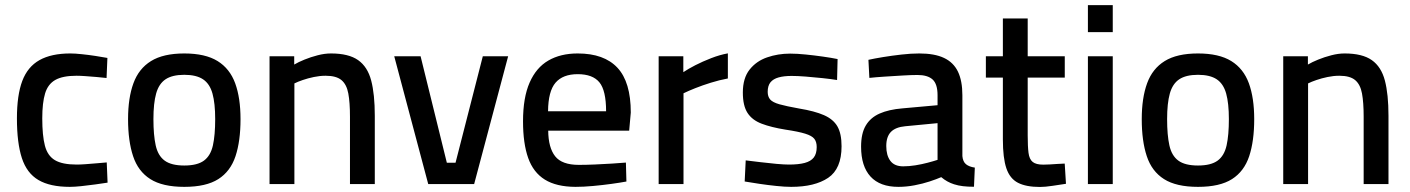

<svg xmlns="http://www.w3.org/2000/svg" viewBox="-20 -720 5514 751"><path d="M253.1 10.9Q175.7 10.9 130.3 -15.9Q84.8 -42.6 65.5 -101.8Q46.2 -161 46.2 -257.2Q46.2 -347.7 67.1 -403.3Q88.1 -458.9 134.5 -484.9Q181 -510.9 255 -510.9Q273.4 -510.9 299.6 -508.1Q325.8 -505.4 352.8 -501.3Q379.9 -497.2 400.1 -493.4L396.8 -414.9Q379.8 -416.9 357.8 -418.8Q335.8 -420.7 314.6 -422.2Q293.4 -423.7 279.4 -423.7Q225.5 -423.7 196.5 -407.4Q167.5 -391.1 156.4 -354.6Q145.3 -318 145.3 -257.2Q145.3 -190.1 155.6 -150.4Q165.9 -110.8 194.7 -93.6Q223.5 -76.3 280.1 -76.3Q294.1 -76.3 314.9 -77.8Q335.8 -79.3 358.2 -81.3Q380.5 -83.3 397.5 -84.7L400.8 -5.6Q379.7 -2.4 352 1.5Q324.3 5.4 297.9 8.1Q271.5 10.9 253.1 10.9Z M700.9 10.9Q615.7 10.9 568 -19.5Q520.2 -49.8 500.6 -109.1Q480.9 -168.4 480.9 -254Q480.9 -336.9 501.9 -394.3Q522.8 -451.6 570.8 -481.2Q618.7 -510.9 700.9 -510.9Q783 -510.9 831 -481.2Q878.9 -451.6 899.9 -394.3Q920.8 -336.9 920.8 -254Q920.8 -168.4 901.2 -109.1Q881.5 -49.8 834 -19.5Q786.4 10.9 700.9 10.9ZM700.9 -72.6Q751.7 -72.6 777.8 -91.8Q803.8 -111 812.8 -151.4Q821.7 -191.8 821.7 -254Q821.7 -316 811.1 -354.1Q800.5 -392.2 774.2 -409.8Q747.9 -427.4 700.9 -427.4Q653.8 -427.4 627.5 -409.8Q601.3 -392.2 590.7 -354.1Q580.1 -316 580.1 -254Q580.1 -191.8 589 -151.4Q597.9 -111 624 -91.8Q650.1 -72.6 700.9 -72.6Z M1034.3 0V-500H1130.8V-467.5Q1147.3 -477.3 1171.3 -487Q1195.3 -496.8 1222.5 -503.8Q1249.7 -510.9 1274.5 -510.9Q1343.7 -510.9 1380.8 -484.8Q1417.8 -458.7 1431.9 -405Q1446 -351.4 1446 -266.9V0H1348.9V-263.6Q1348.9 -319.2 1342.4 -354.4Q1335.9 -389.7 1315.6 -406.7Q1295.3 -423.7 1253.7 -423.7Q1231.2 -423.7 1207.7 -418.8Q1184.2 -413.9 1164.5 -407.1Q1144.8 -400.4 1131.5 -393.7V0Z M1655 0 1522 -500H1625.1L1727.8 -83.5H1761.8L1868.5 -500H1967.6L1834.6 0Z M2230.8 10.9Q2156.1 10.5 2111.1 -17.5Q2066 -45.5 2045.9 -102.2Q2025.8 -159 2025.8 -245.6Q2025.8 -338.3 2051.6 -397Q2077.3 -455.7 2125 -483.3Q2172.7 -510.9 2239.7 -510.9Q2343 -510.9 2395.2 -454.9Q2447.3 -399 2447.3 -279.7L2441 -209H2124.3Q2124.9 -142.4 2151.5 -108.7Q2178 -75.1 2244.3 -75.1Q2272.8 -75.1 2306.8 -76.6Q2340.7 -78.1 2373.1 -80.1Q2405.5 -82.1 2428.2 -84.1L2430.2 -10Q2406.2 -5.5 2371.3 -0.7Q2336.4 4.1 2299.3 7.5Q2262.2 10.9 2230.8 10.9ZM2123.7 -284.9H2350.7Q2350.7 -366.1 2324.5 -398Q2298.3 -429.9 2239.7 -429.9Q2181.7 -429.9 2153 -396.6Q2124.3 -363.2 2123.7 -284.9Z M2556.3 0V-500H2652.8V-437.7Q2671.2 -450.2 2699.7 -464.9Q2728.2 -479.5 2761.7 -492.5Q2795.1 -505.5 2827 -511.3V-413.1Q2793.5 -406.8 2760.4 -396.5Q2727.3 -386.2 2699.5 -375.1Q2671.7 -364.1 2653.5 -355.1V0Z M3074.8 10.9Q3050 10.9 3016.9 7.4Q2983.7 4 2950.7 -0.9Q2917.7 -5.9 2892.8 -10.1L2896.8 -92.7Q2922.4 -89.7 2954.5 -85.7Q2986.7 -81.7 3017.3 -79Q3047.9 -76.3 3065.9 -76.3Q3103.5 -76.3 3127.5 -82.7Q3151.5 -89.1 3163 -103.9Q3174.5 -118.7 3174.5 -144.8Q3174.5 -165.1 3165.2 -177Q3155.9 -189 3129.6 -197.1Q3103.3 -205.3 3052.1 -213Q2996.6 -222 2959.4 -236.1Q2922.2 -250.1 2903.9 -278.3Q2885.6 -306.4 2885.6 -358.1Q2885.6 -414.2 2911.9 -447.6Q2938.2 -481 2980.5 -495.6Q3022.9 -510.3 3070.4 -510.3Q3097.8 -510.3 3131.6 -506.8Q3165.5 -503.4 3199 -498.6Q3232.4 -493.9 3256.2 -489L3254.2 -407Q3229.7 -411 3196.5 -414.5Q3163.4 -418 3131.3 -420.5Q3099.2 -423 3076.7 -423Q3046.5 -423 3025.6 -417.2Q3004.6 -411.4 2993.7 -398.1Q2982.8 -384.7 2982.8 -360.7Q2982.8 -342.2 2992.4 -331Q3002.1 -319.7 3028.7 -312.1Q3055.3 -304.6 3105.4 -295.6Q3166.4 -285.6 3202.9 -269.6Q3239.5 -253.5 3255.6 -225.4Q3271.7 -197.3 3271.7 -147.8Q3271.7 -59.8 3219.3 -24.4Q3166.9 10.9 3074.8 10.9Z M3494.1 10.9Q3421.8 10.9 3385 -29.4Q3348.1 -69.6 3348.1 -146.4Q3348.1 -198.2 3366.5 -229.1Q3384.9 -260.1 3420.7 -275.9Q3456.5 -291.7 3509.3 -296.1L3647.2 -308.5V-347.4Q3647.2 -391.6 3627.7 -409.2Q3608.2 -426.7 3568.8 -426.7Q3544.1 -426.7 3509.7 -424.6Q3475.4 -422.6 3440.7 -420.3Q3406.1 -418.1 3380.5 -415.3L3376.8 -486Q3400.2 -491.2 3434.5 -496.8Q3468.8 -502.4 3505.9 -506.6Q3543 -510.9 3575.7 -510.9Q3635.5 -510.9 3672.5 -493.4Q3709.6 -475.9 3727 -439.8Q3744.3 -403.7 3744.3 -347.4V-109.5Q3746.3 -87.5 3758.5 -77.6Q3770.7 -67.7 3793 -64.4L3789.7 10.5Q3765.8 10.5 3747 8.3Q3728.2 6.1 3711.7 0.8Q3697.8 -3.6 3685.6 -10.4Q3673.4 -17.1 3661.6 -27.1Q3644 -19.4 3616.5 -10.3Q3588.9 -1.2 3557.2 4.8Q3525.5 10.9 3494.1 10.9ZM3512.7 -69.4Q3535.8 -69.4 3560.7 -73.4Q3585.6 -77.4 3608.5 -83.5Q3631.5 -89.5 3647.2 -94.7V-238.3L3520.8 -226.2Q3482.9 -222.7 3464.7 -204Q3446.6 -185.2 3446.6 -148.9Q3446.6 -112.1 3462.6 -90.8Q3478.6 -69.4 3512.7 -69.4Z M4047.9 11.3Q3993.5 11.3 3961.7 -5.1Q3929.9 -21.5 3916.3 -61.9Q3902.7 -102.3 3902.7 -174.3V-416.5H3836.2V-500H3902.7V-647.9H3999.8V-500H4144.8V-416.5H3999.8V-190.3Q3999.8 -147.1 4003 -122.1Q4006.2 -97.2 4019.3 -86.6Q4032.4 -76 4060.4 -76Q4070.4 -76 4085.7 -76.8Q4101 -77.7 4116.9 -78.8Q4132.8 -79.8 4144.6 -80.2L4149.5 -1.1Q4127.9 2.1 4097.9 6.7Q4067.9 11.3 4047.9 11.3Z M4235.3 0V-500H4332.5V0ZM4235.3 -594.2V-700H4332.5V-594.2Z M4665.9 10.9Q4580.7 10.9 4533 -19.5Q4485.2 -49.8 4465.6 -109.1Q4445.9 -168.4 4445.9 -254Q4445.9 -336.9 4466.9 -394.3Q4487.8 -451.6 4535.8 -481.2Q4583.7 -510.9 4665.9 -510.9Q4748 -510.9 4796 -481.2Q4843.9 -451.6 4864.9 -394.3Q4885.8 -336.9 4885.8 -254Q4885.8 -168.4 4866.2 -109.1Q4846.5 -49.8 4799 -19.5Q4751.4 10.9 4665.9 10.9ZM4665.9 -72.6Q4716.7 -72.6 4742.8 -91.8Q4768.8 -111 4777.8 -151.4Q4786.7 -191.8 4786.7 -254Q4786.7 -316 4776.1 -354.1Q4765.5 -392.2 4739.2 -409.8Q4712.9 -427.4 4665.9 -427.4Q4618.8 -427.4 4592.5 -409.8Q4566.3 -392.2 4555.7 -354.1Q4545.1 -316 4545.1 -254Q4545.1 -191.8 4554 -151.4Q4562.9 -111 4589 -91.8Q4615.1 -72.6 4665.9 -72.6Z M4999.3 0V-500H5095.8V-467.5Q5112.3 -477.3 5136.3 -487Q5160.3 -496.8 5187.5 -503.8Q5214.7 -510.9 5239.5 -510.9Q5308.7 -510.9 5345.8 -484.8Q5382.8 -458.7 5396.9 -405Q5411 -351.4 5411 -266.9V0H5313.9V-263.6Q5313.9 -319.2 5307.4 -354.4Q5300.9 -389.7 5280.6 -406.7Q5260.3 -423.7 5218.7 -423.7Q5196.2 -423.7 5172.7 -418.8Q5149.2 -413.9 5129.5 -407.1Q5109.8 -400.4 5096.5 -393.7V0Z"/></svg>

Font: Titillium Web SemiBold
Style: Regular
Weight: 600
Designer: Mohamed Gaber, Accademia di Belle Arti di Urbino
Foundry: Kief Type Foundry, Accademia di Belle Arti di Urbino
Version: Version 3.000; ttfautohint (v1.8.4)